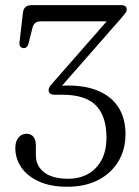

<svg xmlns="http://www.w3.org/2000/svg" viewBox="-20 -720 544 752"><path d="M209 -368.5 205 -382.5Q209.5 -383.5 217 -384Q224.5 -384.5 232.5 -384.8Q240.5 -385 246 -385Q319 -385 369.2 -362.2Q419.5 -339.5 445.5 -297Q471.5 -254.5 471.5 -195.5Q471.5 -134 443.2 -87.2Q415 -40.5 363.8 -14.5Q312.5 11.5 244 11.5Q178.5 11.5 133 -9Q87.5 -29.5 63.8 -64Q40 -98.5 40 -140Q40 -166.5 52.2 -181.2Q64.5 -196 84 -196Q102 -196 111.2 -183.8Q120.5 -171.5 120.5 -150V-112.5Q120.5 -69.5 153.5 -44.5Q186.5 -19.5 248.5 -20Q291 -20 324.5 -38.5Q358 -57 377.5 -93Q397 -129 397 -181Q397 -265 355.8 -307Q314.5 -349 223.5 -349H192.5Q181.5 -349 176 -353.8Q170.5 -358.5 170.5 -366.5Q170.5 -374 174.8 -380.8Q179 -387.5 188 -397L419.5 -661L422.5 -636.5H140.5Q125.5 -636.5 117.8 -630Q110 -623.5 106.5 -608.5L91.5 -548.5Q89.5 -540.5 84.8 -536Q80 -531.5 72 -531.5Q64.5 -532 59.8 -537.5Q55 -543 56.5 -555.5L70 -671Q71.5 -685 80 -692.5Q88.5 -700 105.5 -700H455.5Q465.5 -700 471 -695.5Q476.5 -691 476.5 -683.5Q476.5 -676 471 -668.5Q465.5 -661 454 -648Z"/></svg>

Font: Fraunces 48pt Soft Wonky Light
Style: Regular
Weight: 300
Version: Version 1.000;[b76b70a41]